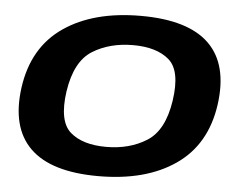

<svg xmlns="http://www.w3.org/2000/svg" viewBox="-50 -742 1012 808"><g transform="rotate(5 456.0 -338.0)"><path d="M393 6Q593 6 718.2 -80.5Q843.5 -167 867.5 -337.5Q891 -508 802.5 -594.8Q714 -681.5 514 -681.5Q314 -681.5 188.5 -595.2Q63 -509 39 -337.5Q16 -168 104.5 -81Q193 6 393 6ZM415 -119.5Q315.5 -119.5 263.2 -165.2Q211 -211 229 -337.5Q248 -465.5 320.2 -510.8Q392.5 -556 492 -556Q591 -556 643.8 -510.8Q696.5 -465.5 677.5 -337.5Q658.5 -210.5 586.2 -165Q514 -119.5 415 -119.5Z"/></g></svg>

Font: Anybody Expanded
Style: Bold Italic
Weight: 700
Width: 7
Italic angle: -10°
Version: Version 1.113;gftools[0.9.25]